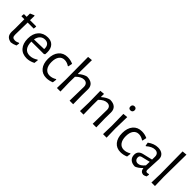

<svg xmlns="http://www.w3.org/2000/svg" viewBox="233 -1862 3031 3031"><g transform="rotate(45 1748.0 -347.0)"><path d="M296 -81C270 -67.7 246 -61 224 -61C201.3 -61 185 -66.3 175 -77C165 -87.7 160.3 -106.3 161 -133L166 -404H301L306 -451L302 -457H166L168 -554L160 -561L91 -531V-457H30L25 -410L29 -404H92L93 -197L90 -126C90 -86.7 98.3 -56.7 115 -36C131.7 -15.3 159 -1.3 197 6C227.7 3.3 261 -6.3 297 -23L305 -75Z M420 -230V-233L699 -234L716 -247L718 -293C718 -347 704.2 -389.2 676.5 -419.5C648.8 -449.8 610 -465 560 -465C494 -465 441.7 -443.7 403 -401C364.3 -358.3 345 -300 345 -226C345 -153.3 363.3 -96.2 400 -54.5C436.7 -12.8 487.7 8 553 8C597.7 8 644 -4.3 692 -29L700 -96L691 -101C647.7 -71 603 -56 557 -56C511.7 -56 477.5 -71.2 454.5 -101.5C431.5 -131.8 420 -174.7 420 -230ZM468.5 -377C490.8 -398.3 519 -409 553 -409C581.7 -409 604.5 -400.2 621.5 -382.5C638.5 -364.8 647 -338.7 647 -304L645 -292L425 -286C431.7 -325.3 446.2 -355.7 468.5 -377Z M1123 -439C1085.7 -457 1044.7 -466 1000 -466C937.3 -466 887.8 -444.5 851.5 -401.5C815.2 -358.5 797 -300 797 -226C797 -153.3 814.3 -96.2 849 -54.5C883.7 -12.8 931.3 8 992 8C1032.7 8 1073.3 -0.7 1114 -18L1123 -85L1114 -90C1077.3 -67.3 1040 -56 1002 -56C961.3 -56 929.5 -71.5 906.5 -102.5C883.5 -133.5 872 -176 872 -230C872 -284 883 -326 905 -356C927 -386 957.7 -401 997 -401C1031 -401 1065.3 -389.7 1100 -367L1109 -370Z M1492.5 -374.5C1506.2 -358.8 1512.7 -337.7 1512 -311L1506 0H1586L1583 -199L1585 -329C1585.7 -372.3 1572.8 -405.7 1546.5 -429C1520.2 -452.3 1482 -464 1432 -464C1388.7 -453.3 1346.3 -429.7 1305 -393H1299L1303 -702L1224 -695L1228 -195L1223 0H1302L1297 -201L1299 -327C1344.3 -374.3 1389.3 -398 1434 -398C1459.3 -398 1478.8 -390.2 1492.5 -374.5Z M2008 -375C2021.3 -359.7 2027.7 -338.3 2027 -311L2022 0H2102L2098 -199L2100 -329C2100.7 -372.3 2088 -405.7 2062 -429C2036 -452.3 1997.7 -464 1947 -464C1903.7 -453.3 1861.3 -429.7 1820 -393H1814L1815 -460L1739 -453L1743 -194L1738 0H1817L1813 -201L1814 -327C1860 -374.3 1905 -398 1949 -398C1975 -398 1994.7 -390.3 2008 -375Z M2328 -651C2320 -659 2309.3 -663 2296 -663C2281.3 -663 2269.8 -658.7 2261.5 -650C2253.2 -641.3 2249 -630 2249 -616C2249 -585.3 2263.7 -570 2293 -570C2307.7 -570 2319.2 -574.3 2327.5 -583C2335.8 -591.7 2340 -603.7 2340 -619C2340 -632.3 2336 -643 2328 -651ZM2332 0 2327 -201 2333 -460 2254 -453 2258 -194 2253 0Z M2780 -439C2742.7 -457 2701.7 -466 2657 -466C2594.3 -466 2544.8 -444.5 2508.5 -401.5C2472.2 -358.5 2454 -300 2454 -226C2454 -153.3 2471.3 -96.2 2506 -54.5C2540.7 -12.8 2588.3 8 2649 8C2689.7 8 2730.3 -0.7 2771 -18L2780 -85L2771 -90C2734.3 -67.3 2697 -56 2659 -56C2618.3 -56 2586.5 -71.5 2563.5 -102.5C2540.5 -133.5 2529 -176 2529 -230C2529 -284 2540 -326 2562 -356C2584 -386 2614.7 -401 2654 -401C2688 -401 2722.3 -389.7 2757 -367L2766 -370Z M3120.5 -434C3095.5 -455.3 3061.3 -466 3018 -466C2959.3 -466 2902.3 -445.3 2847 -404L2857 -347L2865 -343C2915.7 -387 2962.7 -409 3006 -409C3031.3 -409 3050.8 -402 3064.5 -388C3078.2 -374 3085 -354 3085 -328L3084 -263L2922 -225C2860 -210.3 2829 -174.7 2829 -118C2829 -79.3 2841.5 -48.8 2866.5 -26.5C2891.5 -4.2 2926.3 7 2971 7C3006.3 -6.3 3042 -31.3 3078 -68H3085C3085.7 -46 3092.2 -28.7 3104.5 -16C3116.8 -3.3 3133.3 4 3154 6C3172.7 4 3191.7 -2.7 3211 -14L3219 -59L3211 -66C3198.3 -62 3187 -60 3177 -60C3165.7 -60 3157.7 -62.8 3153 -68.5C3148.3 -74.2 3146 -84.3 3146 -99C3146 -111 3148 -152.3 3152 -223C3156 -293.7 3158 -334.7 3158 -346C3158 -383.3 3145.5 -412.7 3120.5 -434ZM2909 -160.5C2915 -167.5 2924.7 -173 2938 -177L3083 -212L3080 -130C3042 -82.7 3004.7 -59 2968 -59C2947.3 -59 2930.8 -65.2 2918.5 -77.5C2906.2 -89.8 2900 -107 2900 -129C2900 -143 2903 -153.5 2909 -160.5Z M3412 0 3407 -201 3413 -702 3334 -695 3339 -195 3333 0Z"/></g></svg>

Font: Alegreya Sans
Style: Regular
Weight: 400
Designer: Juan Pablo del Peral
Foundry: Huerta Tipografica
Version: Version 1.000;PS 001.000;hotconv 1.0.70;makeotf.lib2.5.58329